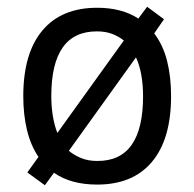

<svg xmlns="http://www.w3.org/2000/svg" viewBox="-20 -535 576 569"><path d="M49 -250Q49 -377 105.5 -444.5Q162 -512 268 -512Q341 -512 390 -480L416 -515L466 -478L437 -436Q463 -402 475 -355Q487 -308 487 -250Q487 -123 430.5 -55.5Q374 12 268 12Q190 12 140 -23L113 14L61 -24L94 -70Q71 -104 60 -149.5Q49 -195 49 -250ZM404 -250Q404 -282 399 -311.5Q394 -341 383 -365L184 -88Q200 -75 220.5 -66.5Q241 -58 268 -58Q404 -57 404 -250ZM132 -250Q132 -220 136.5 -192Q141 -164 150 -141L347 -415Q332 -427 312.5 -434.5Q293 -442 268 -442Q132 -443 132 -250Z"/></svg>

Font: PT Sans
Style: Regular
Weight: 400
Version: Version 2.003W OFL; ttfautohint (v1.6)